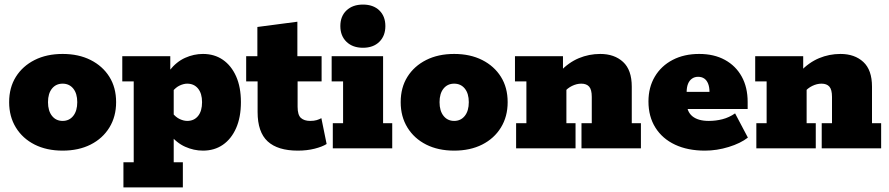

<svg xmlns="http://www.w3.org/2000/svg" viewBox="-20 -649 3888 840"><path d="M254 10Q184 10 131.5 -16.5Q79 -43 49.5 -91Q20 -139 20 -202Q20 -266 49.5 -313Q79 -360 131.5 -386.5Q184 -413 254 -413Q324 -413 376.5 -386.5Q429 -360 458.5 -313Q488 -266 488 -202Q488 -139 458.5 -91Q429 -43 376.5 -16.5Q324 10 254 10ZM254 -120Q283 -120 300.5 -142Q318 -164 318 -202Q318 -240 300.5 -261.5Q283 -283 254 -283Q225 -283 207.5 -261.5Q190 -240 190 -202Q190 -164 207.5 -142Q225 -120 254 -120Z M515 -403H725V-332L722 -341Q752 -379 790 -396Q828 -413 868 -413Q918 -413 955 -387.5Q992 -362 1013 -315Q1034 -268 1034 -202Q1034 -136 1013 -88.5Q992 -41 955 -15.5Q918 10 868 10Q828 10 790 -7Q752 -24 722 -62L740 -71V61H780V171H520V61H565V-293H515ZM799 -120Q829 -120 846.5 -141.5Q864 -163 864 -202Q864 -240 846.5 -261.5Q829 -283 799 -283Q784 -283 766.5 -275Q749 -267 734 -248L740 -305V-106L734 -155Q749 -136 766.5 -128Q784 -120 799 -120Z M1283 10Q1195 10 1151 -30.5Q1107 -71 1107 -159V-293H1057V-403H1106V-531L1281 -554V-403H1387V-293H1282V-182Q1282 -146 1296.5 -133Q1311 -120 1337 -120Q1354 -120 1365.5 -123.5Q1377 -127 1386 -132L1409 -19Q1390 -7 1356.5 1.5Q1323 10 1283 10Z M1436 0V-110H1481V-293H1431V-403H1656V-110H1696V0ZM1568 -440Q1523 -440 1496 -466Q1469 -492 1469 -535Q1469 -578 1496 -603.5Q1523 -629 1568 -629Q1613 -629 1639.5 -603.5Q1666 -578 1666 -535Q1666 -492 1639.5 -466Q1613 -440 1568 -440Z M1967 10Q1897 10 1844.5 -16.5Q1792 -43 1762.5 -91Q1733 -139 1733 -202Q1733 -266 1762.5 -313Q1792 -360 1844.5 -386.5Q1897 -413 1967 -413Q2037 -413 2089.5 -386.5Q2142 -360 2171.5 -313Q2201 -266 2201 -202Q2201 -139 2171.5 -91Q2142 -43 2089.5 -16.5Q2037 10 1967 10ZM1967 -120Q1996 -120 2013.5 -142Q2031 -164 2031 -202Q2031 -240 2013.5 -261.5Q1996 -283 1967 -283Q1938 -283 1920.5 -261.5Q1903 -240 1903 -202Q1903 -164 1920.5 -142Q1938 -120 1967 -120Z M2238 0V-110H2283V-293H2233V-403H2443V-336L2429 -335Q2468 -376 2512.5 -394.5Q2557 -413 2606 -413Q2668 -413 2706 -378Q2744 -343 2744 -270V-110H2784V0H2524V-110H2569V-225Q2569 -257 2557.5 -270Q2546 -283 2523 -283Q2503 -283 2482.5 -273Q2462 -263 2449 -246L2458 -283V-110H2498V0Z M3064 10Q2989 10 2933.5 -16Q2878 -42 2847.5 -90.5Q2817 -139 2817 -205Q2817 -267 2845 -314Q2873 -361 2923 -387Q2973 -413 3039 -413Q3104 -413 3151.5 -387Q3199 -361 3225 -314Q3251 -267 3251 -203V-172H2906V-247H3084Q3084 -268 3078 -283Q3072 -298 3061 -305.5Q3050 -313 3034 -313Q3019 -313 3007.5 -305Q2996 -297 2990 -282Q2984 -267 2984 -244V-203Q2984 -161 3009 -140.5Q3034 -120 3081 -120Q3112 -120 3141 -127.5Q3170 -135 3196 -153L3252 -47Q3220 -22 3168 -6Q3116 10 3064 10Z M3289 0V-110H3334V-293H3284V-403H3494V-336L3480 -335Q3519 -376 3563.5 -394.5Q3608 -413 3657 -413Q3719 -413 3757 -378Q3795 -343 3795 -270V-110H3835V0H3575V-110H3620V-225Q3620 -257 3608.5 -270Q3597 -283 3574 -283Q3554 -283 3533.5 -273Q3513 -263 3500 -246L3509 -283V-110H3549V0Z"/></svg>

Font: Rokkitt Black
Style: Regular
Weight: 900
Designer: Vernon Adams
Foundry: Vernon Adams
Version: Version 3.103